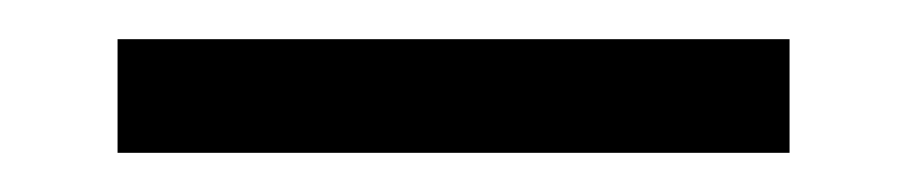

<svg xmlns="http://www.w3.org/2000/svg" viewBox="-20 -675 463 98"><path d="M40 -655H383V-597H40Z"/></svg>

Font: Outfit-Light
Style: Regular
Weight: 300
Designer: Rodrigo Fuenzalida
Foundry: fragTYPE
Version: Version 1.000